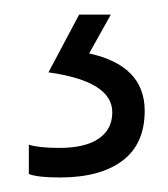

<svg xmlns="http://www.w3.org/2000/svg" viewBox="-20 -20 230 263"><path d="M178.2 131.8Q178.2 177.2 147.7 200.2Q117.2 223.1 62 223.1Q31.2 223.1 19.5 218.3V178.2Q33.2 182.6 61 182.6Q96.7 182.6 115.2 169.9Q133.8 157.2 133.8 133.8Q133.8 91.3 46.4 79.1L88.4 0H131.8L102.1 53.2Q178.2 69.8 178.2 131.8Z"/></svg>

Font: Bpm'online Open Sans Light
Style: Regular
Weight: 300
Foundry: Ascender Corporation
Version: Version 1.10